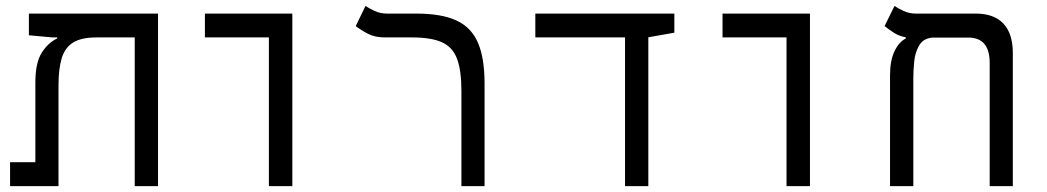

<svg xmlns="http://www.w3.org/2000/svg" viewBox="-20 -632 3556 652"><path d="M516.6 0H437.5V-504.9H307.6Q255.4 -504.9 227.5 -487.1Q199.7 -469.2 189.2 -433.1Q178.7 -397 178.7 -342.8V0H14.2V-81.1H100.1V-352.1Q100.1 -418.9 121.8 -453.1Q143.6 -487.3 174.3 -501.5V-504.9H158.7L78.1 -512.2V-585.9H516.6Z M893.1 0V-504.9H675.8V-585.9H972.7V0Z M1625.5 -348.6V0H1546.9V-322.3Q1546.9 -392.6 1532 -432.4Q1517.1 -472.2 1480.7 -488.5Q1444.3 -504.9 1378.9 -504.9H1287.1Q1253.4 -504.9 1229.5 -517.3Q1205.6 -529.8 1188 -543.5L1221.2 -611.8Q1232.4 -604 1252 -595Q1271.5 -585.9 1293 -585.9H1393.1Q1479.5 -585.9 1530.3 -562.3Q1581.1 -538.6 1603.3 -486.3Q1625.5 -434.1 1625.5 -348.6Z M2102.5 0V-504.9H1797.9V-585.9H2270V-521L2181.6 -505.4V0Z M2650.9 0V-504.9H2433.6V-585.9H2730.5V0Z M3419.4 -452.1V0H3340.8V-418.5Q3340.8 -504.4 3268.1 -504.4H3145.5Q3114.7 -501 3101.1 -477.3Q3087.4 -453.6 3084.5 -422.9Q3081.5 -392.1 3081.5 -366.7V0H3002.4V-376Q3002.4 -426.8 3017.8 -458.5Q3033.2 -490.2 3055.7 -501V-505.4Q3033.2 -509.3 3015.1 -521Q2997.1 -532.7 2983.9 -543.5L3017.6 -611.8Q3028.8 -604 3048.1 -595Q3067.4 -585.9 3089.4 -585.9H3293Q3355.5 -585.9 3387.5 -551.8Q3419.4 -517.6 3419.4 -452.1Z"/></svg>

Font: CaskaydiaMono NF SemiLight
Style: Regular
Weight: 350
Designer: Aaron Bell
Foundry: Saja Typeworks
Version: Version 2111.001; ttfautohint (v1.8.4);Nerd Fonts 3.1.1